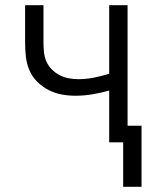

<svg xmlns="http://www.w3.org/2000/svg" viewBox="-20 -550 590 742"><path d="M456 172V0H402V-200Q370 -191 337 -185.5Q304 -180 271 -180Q244 -180 217.5 -185Q191 -190 167 -202.5Q143 -215 123.5 -234.5Q104 -254 93.5 -279Q83 -304 80 -331Q77 -358 77 -385V-530H148V-385Q148 -366 150 -347.5Q152 -329 159.5 -312Q167 -295 180.5 -281.5Q194 -268 210.5 -259.5Q227 -251 245.5 -247.5Q264 -244 283 -244Q313 -244 343 -250Q373 -256 402 -265V-530H473V-64H527V172Z"/></svg>

Font: Lode
Style: Regular
Weight: 400
Monospace: yes
Designer: Belleve Invis
Foundry: Belleve Invis
Version: Version 29.2.0; ttfautohint (v1.8.3)